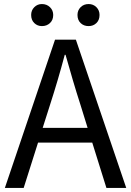

<svg xmlns="http://www.w3.org/2000/svg" viewBox="-20 -929 648 949"><path d="M4 0 252 -733H355L604 0H506L436 -224H168L97 0ZM191 -297H413L378 -410Q358 -472 340 -533Q322 -594 304 -658H300Q283 -594 265 -533Q247 -472 227 -410ZM187 -800Q165 -800 149.5 -815Q134 -830 134 -855Q134 -878 149.5 -893.5Q165 -909 187 -909Q211 -909 227 -893.5Q243 -878 243 -855Q243 -830 227 -815Q211 -800 187 -800ZM418 -800Q394 -800 378.5 -815Q363 -830 363 -855Q363 -878 378.5 -893.5Q394 -909 418 -909Q441 -909 456.5 -893.5Q472 -878 472 -855Q472 -830 456.5 -815Q441 -800 418 -800Z"/></svg>

Font: Chocolate Classical Sans
Style: Regular
Weight: 400
Designer: 田海東、宇文滿月
Foundry: Moonlit Owen
Version: Version 1.001